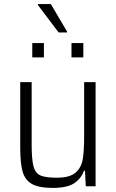

<svg xmlns="http://www.w3.org/2000/svg" viewBox="-20 -912 568 940"><path d="M79 -190V-510H135V-205Q135 -131 144 -97.5Q153 -64 178 -53Q203 -42 258 -42Q321 -42 349.5 -66.5Q378 -91 385 -131.5Q392 -172 392 -246V-510H448V0H400L396 -76H391Q377 -37 342.5 -14.5Q308 8 238 8Q170 8 136 -11.5Q102 -31 90.5 -72.5Q79 -114 79 -190ZM138 -701H195V-631H138ZM330 -701H388V-631H330ZM166 -887V-892H229L308 -758V-753H267Z"/></svg>

Font: Saira SemiCondensed Light
Style: Regular
Weight: 300
Width: 4
Designer: Hector Gatti with collaboration of the Omnibus-Type team
Foundry: Omnibus-Type
Version: Version 0.072; ttfautohint (v1.8)